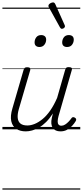

<svg xmlns="http://www.w3.org/2000/svg" viewBox="-20 -1073 686 1593"><path d="M194 17Q147 17 115 -4Q83 -25 73.5 -67.5Q64 -110 83 -174L176 -494Q180 -506 186 -510.5Q192 -515 206 -515Q222 -515 228 -509Q234 -503 231 -492L136 -167Q124 -125 127 -94.5Q130 -64 149.5 -48Q169 -32 207 -32Q236 -32 268 -45Q300 -58 333 -85Q366 -112 396.5 -155.5Q427 -199 454 -261L521 -495Q525 -508 531 -512Q537 -516 550 -516Q567 -516 573.5 -510.5Q580 -505 576 -493L466 -111Q459 -85 458.5 -67Q458 -49 466 -39.5Q474 -30 489 -30Q505 -30 520 -39.5Q535 -49 548.5 -63Q562 -77 572 -91Q576 -98 583 -100.5Q590 -103 601 -97Q611 -91 612 -83.5Q613 -76 608 -68Q597 -49 578.5 -29Q560 -9 536 4Q512 17 482 17Q459 17 443 9.5Q427 2 417.5 -12.5Q408 -27 406 -47.5Q404 -68 410 -95L419 -132Q392 -90 363 -61Q334 -32 304 -15Q274 2 246 9.5Q218 17 194 17ZM307 -683Q289 -683 278 -692.5Q267 -702 267 -721Q267 -745 281 -763.5Q295 -782 322 -782Q340 -782 351.5 -772.5Q363 -763 363 -744Q363 -721 348.5 -702Q334 -683 307 -683ZM536 -683Q518 -683 507 -692.5Q496 -702 496 -721Q496 -745 510 -763.5Q524 -782 551 -782Q570 -782 581 -772.5Q592 -763 592 -744Q592 -721 578 -702Q564 -683 536 -683ZM493 -834Q489 -834 485.5 -836.5Q482 -839 478 -845L385 -1013Q383 -1017 382 -1020.5Q381 -1024 382 -1027Q383 -1034 389.5 -1040Q396 -1046 405 -1049.5Q414 -1053 421 -1053Q432 -1053 439 -1038L516 -866Q518 -862 518.5 -859Q519 -856 519 -853Q517 -844 509 -839Q501 -834 493 -834ZM0 490H646V500H0ZM0 -20H646V0H0ZM0 -505H646V-500H0ZM0 -1010H646V-1000H0Z"/></svg>

Font: Playwrite TZ Guides
Style: Regular
Weight: 400
Designer: Veronika Burian, José Scaglione
Foundry: TypeTogether
Version: Version 1.003